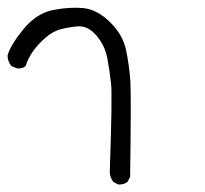

<svg xmlns="http://www.w3.org/2000/svg" viewBox="-23 -283 543 509"><path d="M290 206 277 199Q268 186 268 173Q275 -27 271.5 -60.5Q268 -94 261.5 -128.5Q255 -163 232 -189.5Q209 -216 181 -213Q153 -210 134.5 -204.5Q116 -199 97.5 -183Q79 -167 65.5 -148.5Q52 -130 45 -108Q36 -100 21 -102L7 -108Q-3 -121 -3 -136Q5 -164 39.5 -206Q74 -248 118 -256.5Q162 -265 198 -261.5Q234 -258 268.5 -224.5Q303 -191 311.5 -149Q320 -107 322.5 -69Q325 -31 322 186L315 199Q306 207 290 206Z"/></svg>

Font: NaniFont Regular
Style: Regular
Weight: 400
Designer: Nanigashitei
Version: Version 1.036